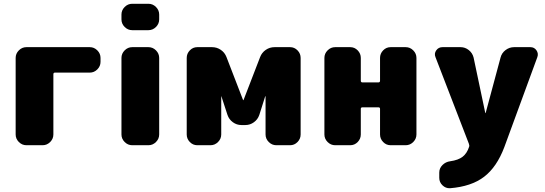

<svg xmlns="http://www.w3.org/2000/svg" viewBox="-20 -770 2887 1018"><path d="M456 -520Q479 -520 496 -503Q513 -486 513 -463V-442Q513 -419 496 -402Q479 -385 456 -385H271Q263 -385 263 -376V-57Q263 -34 246 -17Q229 0 206 0H120Q97 0 80 -17Q63 -34 63 -57V-463Q63 -486 80 -503Q97 -520 120 -520Z M767 -520Q790 -520 807 -503Q824 -486 824 -463V-57Q824 -34 807 -17Q790 0 767 0H681Q658 0 641 -17Q624 -34 624 -57V-463Q624 -486 641 -503Q658 -520 681 -520ZM767 -750Q790 -750 807 -733Q824 -716 824 -693V-667Q824 -644 807 -627Q790 -610 767 -610H681Q658 -610 641 -627Q624 -644 624 -667V-693Q624 -716 641 -733Q658 -750 681 -750Z M1518 -520Q1541 -520 1557.5 -503Q1574 -486 1574 -463V-57Q1574 -34 1557.5 -17Q1541 0 1518 0H1445Q1422 0 1405 -17Q1388 -34 1388 -57V-259L1387 -260L1386 -259L1355 -161Q1347 -137 1326.5 -122Q1306 -107 1281 -107H1260Q1235 -107 1214.5 -122Q1194 -137 1186 -161L1154 -259L1153 -260V-259V-57Q1153 -34 1136 -17Q1119 0 1096 0H1026Q1003 0 986.5 -17Q970 -34 970 -57V-463Q970 -486 986.5 -503Q1003 -520 1026 -520H1104Q1130 -520 1151 -505.5Q1172 -491 1181 -467L1269 -239H1270H1271L1359 -467Q1368 -491 1389 -505.5Q1410 -520 1436 -520Z M2131 -520Q2154 -520 2171 -503Q2188 -486 2188 -463V-57Q2188 -34 2171 -17Q2154 0 2131 0H2051Q2028 0 2011.5 -17Q1995 -34 1995 -57V-193Q1995 -201 1986 -201H1902Q1893 -201 1893 -193V-57Q1893 -34 1876.5 -17Q1860 0 1837 0H1757Q1734 0 1717 -17Q1700 -34 1700 -57V-463Q1700 -486 1717 -503Q1734 -520 1757 -520H1837Q1860 -520 1876.5 -503Q1893 -486 1893 -463V-342Q1893 -333 1902 -333H1986Q1995 -333 1995 -342V-463Q1995 -486 2011.5 -503Q2028 -520 2051 -520Z M2792 -520Q2813 -520 2824.5 -503Q2836 -486 2829 -467L2654 10Q2614 116 2546.5 167.5Q2479 219 2366 228Q2343 229 2326 212.5Q2309 196 2309 173V145Q2309 122 2326 105Q2343 88 2367 85Q2410 79 2433 61Q2456 43 2467 9Q2470 2 2466 -8L2289 -467Q2281 -486 2293 -503Q2305 -520 2326 -520H2422Q2446 -520 2465.5 -504.5Q2485 -489 2491 -465L2553 -171Q2553 -170 2554 -170Q2555 -170 2555 -171L2634 -465Q2640 -489 2660.5 -504.5Q2681 -520 2706 -520Z"/></svg>

Font: Rounded Mplus 1c Black
Style: Regular
Weight: 900
Version: Version 1.059.20150529